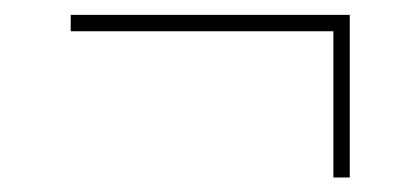

<svg xmlns="http://www.w3.org/2000/svg" viewBox="-20 -358 565 258"><path d="M75 -338H450V-316H75ZM450 -333.5V-119.5H428V-333.5Z"/></svg>

Font: Newsreader 36pt ExtraLight
Style: Regular
Weight: 250
Designer: Hugues Gentile
Foundry: Production Type
Version: Version 1.003